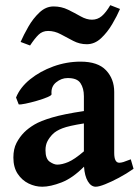

<svg xmlns="http://www.w3.org/2000/svg" viewBox="-20 -707 540 742"><path d="M143.1 14.6Q116.2 14.6 90.6 2.2Q64.9 -10.3 48.3 -35.4Q31.7 -60.5 31.7 -98.1Q31.7 -131.3 43.7 -154.5Q55.7 -177.7 73.7 -195.8Q89.4 -211.4 113 -225.6Q136.7 -239.7 181.2 -252.9Q225.6 -266.1 304.2 -277.8V-335.4Q304.2 -365.7 291 -385.7Q277.8 -405.8 240.7 -405.3Q217.3 -405.3 196.8 -388.7Q176.3 -372.1 179.2 -342.8Q179.7 -338.4 162.8 -331.3Q146 -324.2 122.3 -317.4Q98.6 -310.5 78.4 -306.4Q58.1 -302.2 52.2 -303.7L42 -330.1Q57.6 -369.1 96.2 -400.4Q134.8 -431.6 186 -450.2Q237.3 -468.8 291.5 -468.8Q358.4 -468.8 389.9 -435.3Q421.4 -401.9 421.4 -351.6V-116.2Q421.4 -78.1 440.9 -78.1Q447.8 -78.1 456.8 -80.8Q465.8 -83.5 485.4 -91.3L496.1 -54.7Q468.8 -35.6 439.5 -20Q410.2 -4.4 386.2 5.1Q362.3 14.6 350.1 14.6Q332 14.6 319.6 -6.1Q307.1 -26.9 304.7 -63Q260.7 -18.6 217.8 -2Q174.8 14.6 143.1 14.6ZM201.2 -70.8Q219.7 -70.8 243.7 -80.8Q267.6 -90.8 304.2 -122.1V-230Q245.6 -220.7 221.2 -211.2Q196.8 -201.7 184.1 -189Q171.4 -176.3 163.6 -161.6Q155.8 -147 155.8 -126.5Q155.8 -93.3 172.1 -82Q188.5 -70.8 201.2 -70.8ZM96.2 -531.2 59.6 -544.9Q71.3 -571.8 89.6 -603.8Q107.9 -635.7 132.6 -658.9Q157.2 -682.1 187 -682.1Q217.3 -682.1 243.2 -669.4Q269 -656.7 291.7 -643.8Q314.5 -630.9 335.4 -630.9Q356.9 -630.9 373.3 -644.8Q389.6 -658.7 406.2 -687L443.8 -672.4Q432.6 -646 413.8 -614Q395 -582 370.4 -559.1Q345.7 -536.1 315.4 -536.1Q287.6 -536.1 262.9 -549.1Q238.3 -562 214.6 -574.7Q190.9 -587.4 166 -587.4Q144 -587.4 129.2 -573Q114.3 -558.6 96.2 -531.2Z"/></svg>

Font: David Libre
Style: Bold
Weight: 700
Designer: Ismar David, J. Victor Gaultney, Annie Olsen and Meir Sadan
Foundry: Monotype Imaging Inc. & SIL International
Version: Version 1.100; ttfautohint (v1.8.4.7-5d5b)